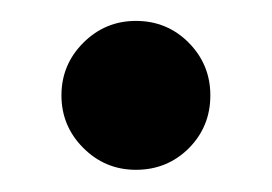

<svg xmlns="http://www.w3.org/2000/svg" viewBox="-20 -356 255 180"><path d="M107.4 -196.8Q78.6 -196.8 58.1 -217.3Q37.6 -237.8 37.6 -266.6Q37.6 -295.4 58.1 -315.9Q78.6 -336.4 107.4 -336.4Q136.7 -336.4 157 -315.9Q177.2 -295.4 177.2 -266.6Q177.2 -237.3 157 -217Q136.7 -196.8 107.4 -196.8Z"/></svg>

Font: Reddit Sans Medium
Style: Regular
Weight: 500
Designer: Stephen Hutchings
Foundry: Reddit
Version: Version 1.014